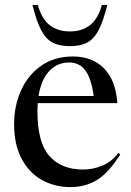

<svg xmlns="http://www.w3.org/2000/svg" viewBox="-20 -752 533 782"><path d="M277 -522Q356 -522 403.8 -473.5Q451.5 -425 458 -332H134Q132.5 -315.5 132.5 -297.5Q132.5 -172 181 -116.8Q229.5 -61.5 318.5 -61.5Q360 -61.5 398.5 -78.2Q437 -95 462 -129L470 -123.5Q423.5 -49 375.8 -19.5Q328 10 267.5 10Q202.5 10 150.2 -19.2Q98 -48.5 67.8 -105.8Q37.5 -163 37.5 -247Q37.5 -321.5 65.8 -384Q94 -446.5 147.8 -484.2Q201.5 -522 277 -522ZM262 -497.5Q212 -497.5 179.8 -462Q147.5 -426.5 137 -361H361.5Q352.5 -431 328.2 -464.2Q304 -497.5 262 -497.5ZM264.5 -624Q313.5 -624 346.5 -649.5Q379.5 -675 395 -732H417Q401 -666 381.8 -629.5Q362.5 -593 334.8 -578.5Q307 -564 264.5 -564Q222 -564 194.2 -578.5Q166.5 -593 147.5 -629.5Q128.5 -666 112 -732H134Q149.5 -675 182.5 -649.5Q215.5 -624 264.5 -624Z"/></svg>

Font: Newsreader Display
Style: Regular
Weight: 400
Designer: Hugues Gentile
Foundry: Production Type
Version: Version 1.001